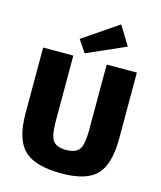

<svg xmlns="http://www.w3.org/2000/svg" viewBox="-137 -1044 968 1156"><g transform="rotate(15 347.0 -466.0)"><path d="M546 -827 305 -721 254 -797 473 -946ZM639 -690V-280Q639 -119 575.5 -52.5Q512 14 357 14Q191 14 123 -52.5Q55 -119 55 -280V-690H243V-280Q243 -192 265 -161Q287 -130 347 -130Q407 -130 429 -161Q451 -192 451 -280V-690Z"/></g></svg>

Font: Exo 2.0 Extra Bold
Style: Regular
Weight: 800
Designer: Natanael Gama
Version: Version 1.001;PS 001.001;hotconv 1.0.70;makeotf.lib2.5.58329